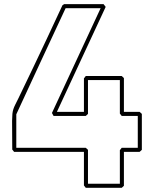

<svg xmlns="http://www.w3.org/2000/svg" viewBox="-20 -896 743 926"><path d="M489.7 -862.8Q430.7 -735.8 372.1 -609.9Q313.5 -483.9 254.4 -356.4H384.8V-518.1Q387.2 -520.5 389.2 -523.4Q391.1 -526.4 393.6 -529.3H566.9Q569.8 -526.9 572.5 -524.4Q575.2 -522 577.6 -519.5V-356.4H653.3Q656.2 -354 658.9 -351.6Q661.6 -349.1 664.1 -346.7V-173.3Q661.6 -170.9 658.9 -168.5Q656.2 -166 653.3 -163.6H577.6V0Q575.2 2.4 572.5 4.9Q569.8 7.3 566.9 9.8H393.6Q391.1 6.8 389.2 3.9Q387.2 1 384.8 -1.5V-163.6H47.9Q45.4 -166.5 43.5 -169.4Q41.5 -172.4 39.1 -174.8Q39.1 -226.6 38.6 -259.5Q38.1 -292.5 38.3 -313.5Q38.6 -334.5 39.8 -346.7Q41 -358.9 44.2 -368.9Q47.4 -378.9 53.2 -390.6Q59.1 -402.3 68.8 -421.9Q90.8 -467.3 144 -578.6Q197.3 -689.9 281.2 -870.6Q283.7 -872.1 285.4 -873.3Q287.1 -874.5 289.1 -876H479.5ZM230.5 -351.1Q289.6 -478 347.9 -603.8Q406.2 -729.5 465.3 -856.4H296.4Q236.3 -728 177.2 -600.6Q118.2 -473.1 58.6 -344.7V-183.1H393.6Q396.5 -180.7 399.2 -178.2Q401.9 -175.8 404.3 -173.3V-9.8H558.1V-171.9Q560.5 -174.3 562.5 -177.2Q564.5 -180.2 566.9 -183.1H644.5V-336.9H566.9Q564.5 -339.8 562.5 -342.8Q560.5 -345.7 558.1 -348.1V-509.8H404.3V-346.7Q401.9 -344.2 399.2 -341.8Q396.5 -339.4 393.6 -336.9H238.3Z"/></svg>

Font: Preussische VI 9 Linie
Style: Regular
Weight: 400
Designer: Peter Wiegel
Foundry: Peter Wiegel
Version: Version 1.000 2009 initial release